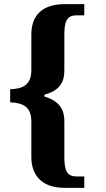

<svg xmlns="http://www.w3.org/2000/svg" viewBox="-20 -780 509 925"><path d="M291 125H386V70H348C299 70 290 36 290 -26V-197C290 -257 261 -295 194 -315V-324C263 -342 290 -380 290 -440V-610C290 -672 299 -706 348 -706H386V-760H291C185 -760 131 -707 131 -614V-442C131 -368 86 -352 29 -350V-287C86 -284 131 -270 131 -194V-24C131 68 185 125 291 125Z"/></svg>

Font: Noto Serif Devanagari Condensed ExtraBold
Style: Regular
Weight: 800
Width: 3
Designer: Universal Thirst, Indian Type Foundry and the Monotype Design Team
Foundry: Monotype Imaging Inc.
Version: Version 2.004